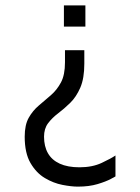

<svg xmlns="http://www.w3.org/2000/svg" viewBox="-20 -519 523 715"><path d="M270 176Q246 176 212.5 169.5Q179 163 147 144Q115 125 93.5 88Q72 51 72 -10Q72 -54 87 -80.5Q102 -107 124.5 -126Q147 -145 169.5 -164.5Q192 -184 207 -212Q222 -240 222 -287V-332H294V-282Q294 -227 279 -192.5Q264 -158 241.5 -136Q219 -114 196.5 -97Q174 -80 159 -60Q144 -40 144 -10Q144 26 158.5 51.5Q173 77 202.5 90.5Q232 104 276 104Q324 104 359 87.5Q394 71 410 60V138Q410 138 392.5 147.5Q375 157 343.5 166.5Q312 176 270 176ZM218 -420V-499H298V-420Z"/></svg>

Font: Maven Pro VF Beta
Style: Regular
Weight: 400
Designer: Joe Prince
Foundry: Joe Prince
Version: Version 2.002